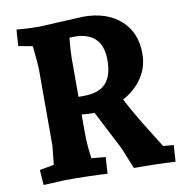

<svg xmlns="http://www.w3.org/2000/svg" viewBox="-81 -790 823 870"><g transform="rotate(-10 331.0 -355.0)"><path d="M154 -705 360 -715Q466 -715 530 -658.5Q594 -602 594 -504Q594 -442 561 -393Q528 -344 472 -314Q503 -252 579 -131L614 -75L662 -71L657 5Q579 0 466 0Q430 -92 417 -116L334 -277H319Q300 -277 275 -280V-193Q275 -140 284 -77L349 -71L344 5Q263 0 150 0L50 5L45 -65L111 -77L120 -163V-512Q120 -538 111 -623L46 -635L51 -710Q104 -705 154 -705ZM302 -633Q290 -633 281 -632Q275 -572 275 -542V-361H299Q369 -361 401 -396Q433 -431 433 -502Q433 -633 302 -633Z"/></g></svg>

Font: Andada SC
Style: Bold
Weight: 700
Designer: Carolina Giovagnoli
Foundry: Carolina Giovagnoli
Version: Version 1.003